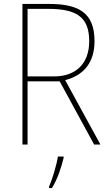

<svg xmlns="http://www.w3.org/2000/svg" viewBox="-20 -734 554 975"><path d="M228 -714H94V0H120V-321H283L458 0H490L311 -327C406 -352 460 -417 460 -525C460 -671 378 -714 228 -714ZM224 -689C368 -689 433 -648 433 -525C433 -406 360 -346 255 -346H120V-689ZM303 68V61H274C268 103 244 181 229 214V221H244C272 175 291 118 303 68Z"/></svg>

Font: Noto Sans Arabic SemCond Thin
Style: Regular
Weight: 100
Width: 4
Designer: Monotype Design Team, Nadine Chahine, Nizar Qandah and Khaled Hosny
Foundry: Monotype Imaging Inc.
Version: Version 2.012